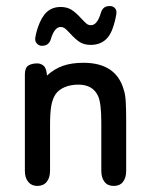

<svg xmlns="http://www.w3.org/2000/svg" viewBox="-20 -604 495 633"><path d="M135 -355Q133 -380 123.5 -387.5Q114 -395 103 -395Q85 -395 73.5 -388Q62 -381 62 -358V-41Q62 -18 73 -4.5Q84 9 103 9Q123 9 134 -4.5Q145 -18 145 -41V-192Q145 -232 149 -255Q153 -278 163 -293Q173 -308 193 -316.5Q213 -325 238 -325Q287 -325 304 -286Q309 -274 311.5 -252.5Q314 -231 314 -201V-41Q314 -18 324.5 -4.5Q335 9 355 9Q375 9 385.5 -4.5Q396 -18 396 -41V-208Q396 -244 394.5 -269Q393 -294 388 -308Q363 -397 255 -397Q216 -397 187.5 -387Q159 -377 135 -355ZM364 -563Q364 -572 358 -578Q352 -584 343 -584H340Q320 -584 313 -563Q301 -521 280 -521Q272 -521 266.5 -525Q261 -529 248 -543Q229 -564 214.5 -572.5Q200 -581 180 -581Q153 -581 135 -565Q117 -549 105 -514Q101 -502 98.5 -491Q96 -480 96 -475Q96 -466 102.5 -459.5Q109 -453 118 -453Q130 -453 137 -458.5Q144 -464 147 -473Q159 -515 180 -515Q187 -515 192.5 -511.5Q198 -508 209 -496Q231 -472 245 -464Q259 -456 279 -456Q336 -456 354 -518Q358 -530 361 -544Q364 -558 364 -563Z"/></svg>

Font: Beiruti Medium
Style: Regular
Weight: 500
Designer: Arlette Boutros
Foundry: Boutros
Version: Version 1.41